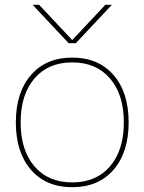

<svg xmlns="http://www.w3.org/2000/svg" viewBox="-20 -770 602 800"><path d="M116 -750H143L280 -604H282L419 -750H446L296 -590H266ZM109 -62.5Q46 -135 46 -260Q46 -385 109 -457.5Q172 -530 281 -530Q390 -530 453 -457.5Q516 -385 516 -260Q516 -135 453 -62.5Q390 10 281 10Q172 10 109 -62.5ZM123.5 -77Q181 -10 281 -10Q381 -10 438.5 -77Q496 -144 496 -260Q496 -376 438.5 -443Q381 -510 281 -510Q181 -510 123.5 -443Q66 -376 66 -260Q66 -144 123.5 -77Z"/></svg>

Font: M PLUS 1p Thin
Style: Regular
Weight: 250
Version: Version 1.062